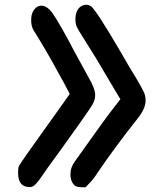

<svg xmlns="http://www.w3.org/2000/svg" viewBox="-20 -842 686 807"><path d="M99 -56Q56 -59 56 -116Q56 -137 59.5 -144Q63 -151 90 -190Q93 -195 254 -420L273 -447L268 -457Q267 -459 261.5 -469.5Q256 -480 246 -498.5Q236 -517 228 -531Q173 -633 121 -715Q111 -732 111 -756Q111 -781 119 -794Q132 -818 154 -818Q177 -818 199 -789Q231 -744 294 -623Q343 -533 351 -519Q380 -469 380 -443Q380 -423 369 -403.5Q358 -384 311 -318Q278 -271 239 -217.5Q200 -164 181 -137.5Q162 -111 155 -100Q141 -79 128 -66Q117 -56 108 -56ZM321 -55Q304 -56 296.5 -60.5Q289 -65 282 -79Q276 -92 276 -108Q276 -139 295 -164Q417 -336 451 -380L486 -425L453 -480Q409 -554 385 -595Q377 -608 327 -688Q308 -717 302.5 -730Q297 -743 297 -760Q297 -802 323 -817Q333 -822 342 -822Q353 -822 362 -816Q382 -803 484 -629Q529 -550 555 -509Q578 -470 585 -454Q592 -438 592 -419Q592 -385 557 -342Q464 -225 388 -113Q373 -89 354 -70L340 -55Z"/></svg>

Font: Chanighter Handwriting Cyr
Style: Regular
Weight: 400
Designer: Sin Chanighter
Version: Version 001.001